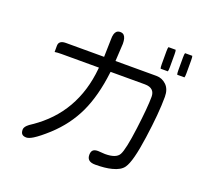

<svg xmlns="http://www.w3.org/2000/svg" viewBox="-136 -949 1273 1168"><g transform="rotate(20 500.0 -365.0)"><path d="M763.7 -777.3Q760.7 -770.5 760.7 -749V-666Q760.7 -644.5 763.7 -637.7H810.5Q813.5 -644.5 813.5 -666V-749Q813.5 -770.5 810.5 -777.3ZM871.1 -777.3Q868.2 -770.5 868.2 -749V-666Q868.2 -644.5 871.1 -637.7H918Q920.9 -644.5 920.9 -666V-749Q920.9 -770.5 918 -777.3ZM416 -587.9H168.9Q142.6 -587.9 131.8 -576.7Q123 -568.4 123 -551.8V-512.7Q139.2 -515.6 168.9 -515.6H408.7L408.2 -508.3Q380.4 -212.9 147.5 -54.7Q135.3 -46.9 128.9 -42Q122.6 -37.1 116.7 -31.7Q101.6 -16.6 101.6 -2.9Q101.6 17.1 110.6 26.1Q119.6 35.2 138.7 35.2Q154.3 35.2 181.2 19Q215.8 -2.4 268.6 -50.3Q362.8 -136.7 413.8 -245.6Q464.8 -354.5 483.4 -509.8L484.4 -515.6H706.1Q739.7 -515.6 755.9 -499.5Q770.5 -484.9 770.5 -458Q770.5 -391.1 752 -247.3Q733.4 -103.5 713.9 -68.8Q695.3 -34.2 623 -34.2L577.1 -37.1Q554.7 -37.1 544.9 -27.3Q535.2 -17.6 535.2 2.7Q535.2 22.9 545.9 33.7Q559.1 46.9 588.9 46.9Q653.3 46.9 695.8 35.6Q748.5 22.5 768.6 -6.8Q800.3 -51.3 823.2 -215.3Q846.7 -380.4 846.7 -485.4Q846.7 -535.2 819.3 -561.5Q792 -587.9 754.9 -587.9H489.7L496.1 -701.2Q496.1 -740.2 481.4 -754.9Q472.7 -763.7 457.3 -763.7Q441.9 -763.7 433.1 -754.9Q418.9 -740.7 418.9 -704.1Z"/></g></svg>

Font: YuPearl-Light
Style: Light
Weight: 300
Designer: Max Yao
Foundry: Max-Everyday
Version: Version 1.011; ttfautohint (v1.8.3)